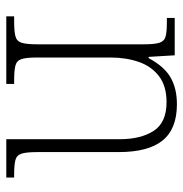

<svg xmlns="http://www.w3.org/2000/svg" viewBox="-6 -577 583 611"><g transform="rotate(90 285.5 -271.5)"><path d="M32 0V-25H48Q79 -25 95 -29Q111 -33 116 -48.5Q121 -64 121 -99V-438Q121 -472 116 -487.5Q111 -503 96 -507Q81 -511 53 -511H37V-536H156L161 -453H165Q191 -502 226 -522.5Q261 -543 312 -543Q390 -543 427 -497.5Q464 -452 464 -357V-99Q464 -64 469 -48.5Q474 -33 489.5 -29Q505 -25 536 -25H545V0H423V-361Q423 -428 396.5 -469Q370 -510 305 -510Q254 -510 222.5 -486Q191 -462 177 -421.5Q163 -381 163 -331V-98Q163 -64 168 -48.5Q173 -33 189 -29Q205 -25 236 -25H247V0Z"/></g></svg>

Font: Noto Serif Tamil SemiCondensed ExtraLight
Style: Italic
Weight: 200
Width: 4
Italic angle: -12°
Designer: Indian Type Foundry, Tom Grace, and the Monotype Design Team
Foundry: Monotype Imaging Inc.
Version: Version 2.003; ttfautohint (v1.8.4.7-5d5b)